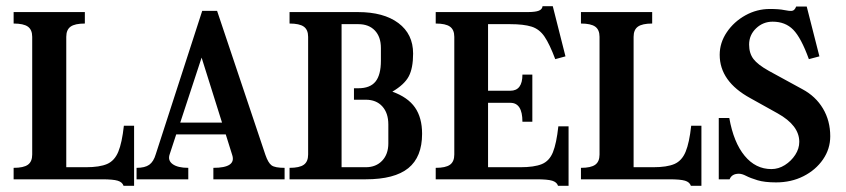

<svg xmlns="http://www.w3.org/2000/svg" viewBox="-20 -579 2733 620"><path d="M24 -37Q56 -37 70 -47Q84 -57 84 -80V-460Q84 -483 70 -493Q56 -503 24 -503V-540H254V-503Q222 -503 208 -493Q194 -483 194 -460V-39H257Q302 -39 326 -49.5Q350 -60 362 -89Q374 -118 380 -173H413V21H379Q375 9 360 4.5Q345 0 310 0H24Z M528 -81Q521 -61 537.5 -49Q554 -37 588 -37V0H421V-37Q448 -37 462 -47Q476 -57 483 -81L633 -544H681L837 -79Q846 -53 857 -45Q868 -37 899 -37V0H669V-37Q743 -37 730 -78L709 -145H549ZM562 -183H697L631 -393Z M915 -37Q947 -37 961 -47Q975 -57 975 -80V-460Q975 -483 961 -493Q947 -503 915 -503V-540H1136Q1219 -540 1266.5 -504.5Q1314 -469 1314 -406Q1314 -359 1300 -332.5Q1286 -306 1247 -283Q1297 -265 1320 -232Q1343 -199 1343 -147Q1343 -72 1298.5 -36Q1254 0 1161 0H915ZM1137 -501H1083V-39H1161Q1194 -39 1214 -60Q1234 -81 1234 -116V-177Q1234 -214 1214.5 -235.5Q1195 -257 1161 -257H1123V-294H1137Q1175 -294 1192.5 -315.5Q1210 -337 1210 -383V-424Q1210 -460 1190.5 -480.5Q1171 -501 1137 -501Z M1387 -37Q1419 -37 1433 -47Q1447 -57 1447 -80V-460Q1447 -483 1433 -493Q1419 -503 1387 -503V-540H1683Q1709 -540 1720 -544.5Q1731 -549 1732 -559H1765L1806 -397L1773 -388Q1755 -436 1738.5 -460.5Q1722 -485 1696.5 -493Q1671 -501 1627 -501H1556V-286H1628Q1667 -286 1667 -338H1699V-186H1667Q1667 -247 1628 -247H1556V-39H1660Q1705 -39 1729.5 -49Q1754 -59 1765.5 -87.5Q1777 -116 1783 -171H1816V21H1782Q1778 9 1763 4.5Q1748 0 1713 0H1387Z M1856 -37Q1888 -37 1902 -47Q1916 -57 1916 -80V-460Q1916 -483 1902 -493Q1888 -503 1856 -503V-540H2086V-503Q2054 -503 2040 -493Q2026 -483 2026 -460V-39H2089Q2134 -39 2158 -49.5Q2182 -60 2194 -89Q2206 -118 2212 -173H2245V21H2211Q2207 9 2192 4.5Q2177 0 2142 0H1856Z M2466 -550Q2496 -550 2512.5 -546.5Q2529 -543 2537.5 -544Q2546 -545 2551 -558H2585L2626 -397L2592 -388Q2567 -457 2541.5 -483Q2516 -509 2475 -509Q2444 -509 2421.5 -487.5Q2399 -466 2399 -435Q2399 -407 2413 -388.5Q2427 -370 2463 -350L2571 -291Q2614 -268 2637.5 -228.5Q2661 -189 2661 -139Q2661 -98 2637.5 -64Q2614 -30 2574.5 -10Q2535 10 2486 10Q2449 10 2426 3Q2403 -4 2389.5 -11Q2376 -18 2366 -18Q2343 -18 2336 0H2301V-198H2335Q2349 -119 2384.5 -76Q2420 -33 2471 -33Q2494 -33 2514.5 -46Q2535 -59 2548 -79Q2561 -99 2561 -121Q2561 -174 2491 -213L2403 -262Q2304 -316 2304 -402Q2304 -441 2327 -475Q2350 -509 2387 -529.5Q2424 -550 2466 -550Z"/></svg>

Font: Girassol
Style: Regular
Weight: 400
Width: 3
Designer: Liam Spradlin
Version: Version 1.004